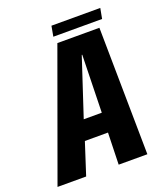

<svg xmlns="http://www.w3.org/2000/svg" viewBox="-173 -864 829 960"><g transform="rotate(-20 241.0 -384.0)"><path d="M-33.3 0H119.1L173.8 -169.1H296.8L292.1 0H444.8L435.7 -676.1H212ZM205.6 -273 306.4 -578.9H309L301.6 -273ZM203.9 -712.9H463.4L473.7 -767.9H213.9Z"/></g></svg>

Font: Anybody Thin Condensed
Style: Italic
Weight: 100
Width: 3
Italic angle: -10°
Version: Version 1.113;gftools[0.9.25]